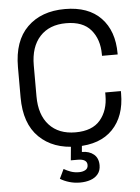

<svg xmlns="http://www.w3.org/2000/svg" viewBox="-61 -761 739 1013"><g transform="rotate(-5 309.0 -254.5)"><path d="M48 -270V-430Q48 -569 122 -641.5Q196 -714 321 -714Q445 -714 511.5 -645Q578 -576 578 -456V-451H495V-459Q495 -538 452.5 -588.5Q410 -639 321 -639Q232 -639 182 -584.5Q132 -530 132 -432V-268Q132 -170 182 -115.5Q232 -61 321 -61Q410 -61 452.5 -111.5Q495 -162 495 -241V-257H578V-244Q578 -124 511.5 -55Q445 14 321 14Q196 14 122 -58.5Q48 -131 48 -270ZM217 176 241 126Q258 136 277.5 143Q297 150 321 150Q341 150 355 142Q369 134 369 116Q369 100 356.5 92Q344 84 320 84H283L293 -21H351L345 45Q384 45 408 65Q432 85 432 123Q432 151 417 169.5Q402 188 377 196.5Q352 205 322 205Q292 205 265 197Q238 189 217 176Z"/></g></svg>

Font: Space Grotesk Frontify
Style: Regular
Weight: 400
Designer: Florian Karsten
Version: Version 2.000